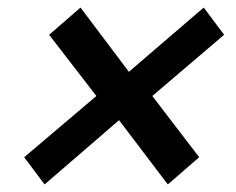

<svg xmlns="http://www.w3.org/2000/svg" viewBox="-20 -565 624 508"><path d="M44 -149 235 -311 110 -473 193 -545 321 -375 519 -545 573 -473 383 -311 507 -149 424 -77 295 -247 98 -77Z"/></svg>

Font: Trirong
Style: Bold Italic
Weight: 700
Italic angle: -12°
Designer: Katatrad Team
Foundry: CadsonDemak
Version: Version 1.001